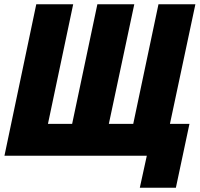

<svg xmlns="http://www.w3.org/2000/svg" viewBox="-20 -734 941 905"><path d="M639 151H809L873 -150H781L901 -714H727L608 -150H493L613 -714H439L320 -150H206L325 -714H151L1 0H672Z"/></svg>

Font: Noto Sans Condensed Black
Style: Italic
Weight: 900
Width: 3
Italic angle: -12°
Designer: Monotype Design Team
Foundry: Monotype Imaging Inc.
Version: Version 2.013